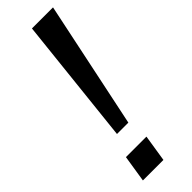

<svg xmlns="http://www.w3.org/2000/svg" viewBox="-242 -716 728 728"><g transform="rotate(-45 122.0 -352.5)"><path d="M76 -194 131 -705H244L137 -194ZM21 0 38 -108H148L131 0Z"/></g></svg>

Font: Nunito Sans 10pt SemiCondensed Medium
Style: Italic
Weight: 500
Width: 4
Italic angle: -9°
Designer: Vernon Adams
Foundry: Vernon Adams
Version: Version 3.101;gftools[0.9.27]